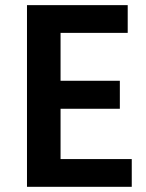

<svg xmlns="http://www.w3.org/2000/svg" viewBox="-20 -720 563 740"><path d="M84 -700.2H472.2V-593.3H213.4V-408.7H441.9V-300.8H213.4V-106.9H487.8V0H84Z"/></svg>

Font: Selawik Semibold
Style: Regular
Weight: 600
Designer: Aaron Bell
Foundry: Microsoft Corporation
Version: Version 1.01